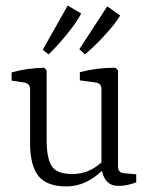

<svg xmlns="http://www.w3.org/2000/svg" viewBox="-20 -667 541 695"><path d="M287.1 -470.2 267.1 -488.8 368.2 -644 415 -610.8Q397.5 -581.1 358.4 -538.6Q319.3 -496.1 287.1 -470.2ZM155.8 -470.2 134.8 -486.8 225.1 -647 273.9 -618.2Q258.8 -587.9 222.2 -543Q185.5 -498 155.8 -470.2ZM88.9 -344.2Q88.9 -364.3 68.8 -368.2L22 -375V-404.8Q72.8 -419.9 140.1 -421.9L148.9 -412.1V-159.2Q148.9 -93.8 167.5 -65.4Q185.5 -37.1 243.2 -37.1Q300.8 -37.1 347.2 -79.1V-344.2Q347.2 -365.2 327.1 -368.2L269 -376V-405.8Q330.1 -421.9 397.9 -421.9L407.2 -412.1V-64Q407.2 -42 429.2 -40L473.1 -36.1V-6.8Q438 6.3 408.2 5.9Q360.4 5.9 349.1 -48.8Q290 7.8 220.2 7.8Q150.4 7.8 119.6 -29.3Q89.4 -66.9 88.9 -146Z"/></svg>

Font: Yrsa-Light
Style: Regular
Weight: 300
Designer: Anna Giedrys (Yrsa+Rasa design), David Brezina (Yrsa art-direction, Rasa art-direction, design)
Foundry: Rosetta Type Foundry
Version: Version 1.001;PS 1.1;hotconv 1.0.88;makeotf.lib2.5.647800